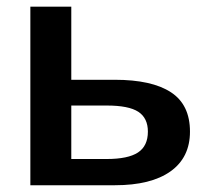

<svg xmlns="http://www.w3.org/2000/svg" viewBox="-20 -548 623 568"><path d="M319.3 -312Q429.2 -312 485.6 -275.1Q542 -238.3 542 -158.7Q542 -82 484.4 -41Q426.8 0 319.8 0H69.8V-528.3H190.9V-312ZM190.9 -77.6H295.4Q358.9 -77.6 388.2 -96.9Q417.5 -116.2 417.5 -158.7Q417.5 -198.7 389.2 -217.3Q360.8 -235.8 295.9 -235.8H190.9Z"/></svg>

Font: Arimo SemiBold
Style: Regular
Weight: 600
Designer: Steve Matteson
Foundry: Monotype Imaging Inc.
Version: Version 1.33